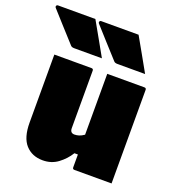

<svg xmlns="http://www.w3.org/2000/svg" viewBox="-193 -919 939 1040"><g transform="rotate(20 276.5 -398.5)"><path d="M178 -807Q205 -759 231.5 -712.5Q258 -666 284 -619H125Q110 -619 104 -626Q60 -675 26.5 -711.5Q-7 -748 -45 -791Q-49 -796 -46.5 -801.5Q-44 -807 -38 -807ZM427 -807Q454 -759 480.5 -712.5Q507 -666 533 -619H374Q359 -619 353 -626Q309 -675 275.5 -711.5Q242 -748 204 -791Q200 -796 202.5 -801.5Q205 -807 211 -807ZM249 -550Q260 -550 260 -539V-208Q260 -180 285 -180Q298 -180 311 -184Q324 -188 340 -199V-550H554Q565 -550 565 -539V0H351Q340 0 340 -11V-85H320Q296 -46 258.5 -18Q221 10 171 10Q109 10 72 -31Q35 -72 35 -158V-550Z"/></g></svg>

Font: Recursive Mn Lnr St XBk
Style: Regular
Weight: 1000
Monospace: yes
Version: Version 1.079;hotconv 1.0.112;makeotfexe 2.5.65598; ttfautoh